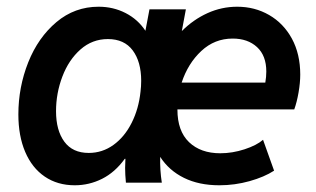

<svg xmlns="http://www.w3.org/2000/svg" viewBox="-20 -549 951 577"><path d="M35.2 -205.1Q35.2 -287.1 64.9 -361.8Q94.7 -436.5 149.7 -482.7Q204.6 -528.8 276.4 -528.8Q320.3 -528.8 357.4 -509.8Q394.5 -490.7 417 -456.5L429.2 -521H538.6L526.4 -455.6Q561 -490.2 603.5 -509.5Q646 -528.8 692.9 -528.8Q745.6 -528.8 788.8 -503.9Q832 -479 857.2 -432.9Q882.3 -386.7 882.3 -324.7Q882.3 -300.3 877.2 -271Q872.1 -241.7 864.3 -220.2H513.2V-219.7Q513.2 -155.3 548.1 -121.8Q583 -88.4 642.1 -88.4Q678.2 -88.4 714.8 -100.3Q751.5 -112.3 770.5 -128.9L803.7 -36.1Q774.4 -17.1 730 -4.6Q685.5 7.8 639.2 7.8Q578.1 7.8 533 -14.4Q487.8 -36.6 461.4 -77.6Q460.4 -37.6 466.3 0H358.4Q356 -24.4 356 -44.4Q356 -53.2 356.9 -71.8H355Q325.7 -31.2 286.9 -11.7Q248 7.8 204.6 7.8Q152.8 7.8 114.5 -18.3Q76.2 -44.4 55.7 -92.5Q35.2 -140.6 35.2 -205.1ZM402.3 -273.9Q404.3 -289.1 404.3 -306.2Q404.3 -363.3 378.9 -397.5Q353.5 -431.6 304.2 -431.6Q257.3 -431.6 221.9 -400.4Q186.5 -369.1 167.5 -319.1Q148.4 -269 148.4 -214.8Q148.4 -157.2 173.3 -123.3Q198.2 -89.4 246.6 -89.4Q287.6 -89.4 321 -113.5Q354.5 -137.7 375.7 -179.9Q397 -222.2 402.3 -273.9ZM777.3 -300.8Q780.3 -317.9 780.3 -334Q780.3 -381.8 752.4 -407.5Q724.6 -433.1 679.2 -433.1Q625 -433.1 585 -395.8Q544.9 -358.4 525.9 -300.8Z"/></svg>

Font: Reddit Sans Chocolate SemiBold
Style: Italic
Weight: 600
Italic angle: -11.25°
Designer: Stephen Hutchings
Version: Version 1.013